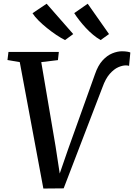

<svg xmlns="http://www.w3.org/2000/svg" viewBox="-20 -1028 736 1054"><path d="M218 7 88.5 -687 21 -698.5 26.5 -743H303L298 -698L206.5 -687L285 -225L315.5 -25.5L291.5 -28L354 -209L501.5 -621Q518 -669 543 -696.2Q568 -723.5 596.2 -735Q624.5 -746.5 649 -746.5Q667 -746.5 679.8 -744.2Q692.5 -742 695.5 -739.5L688.5 -666.5Q684 -668 679.8 -668.5Q675.5 -669 670.5 -669Q652 -669 628.8 -658.8Q605.5 -648.5 582.5 -622.5Q559.5 -596.5 542.5 -549L329.5 6ZM578.5 -841 532.5 -808Q511.5 -820 490.5 -837.5Q469.5 -855 450.8 -875.2Q432 -895.5 415.8 -916.2Q399.5 -937 387.5 -956L461.5 -1007.5ZM382 -841 337 -808Q315 -819 289.2 -836.2Q263.5 -853.5 238 -874Q212.5 -894.5 191.5 -915.5Q170.5 -936.5 158.5 -955.5L236 -1007.5Z"/></svg>

Font: Merriweather 20pt Medium
Style: Italic
Weight: 500
Italic angle: -7.8°
Version: Version 2.101